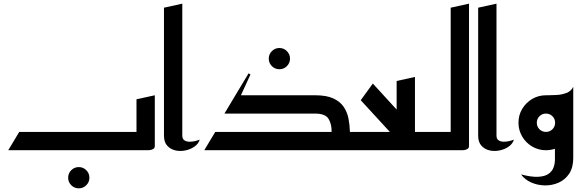

<svg xmlns="http://www.w3.org/2000/svg" viewBox="-20 -820 3174 1048"><path d="M410 208Q386 208 369 191Q352 174 352 150Q352 126 369 109Q386 92 410 92Q434 92 451 109Q468 126 468 150Q468 174 451 191Q434 208 410 208Z M25 0 85 -100H725V-278L825 -300V-23Q825 -11 815 -6Q805 -1 795 -0.5Q785 0 785 0Z M1070 -58Q1064 -36 1042.5 -20.5Q1021 -5 992.5 1Q964 7 937.5 1Q911 -5 893 -24.5Q875 -44 875 -80V-778L975 -800V-80Q975 -62 986 -54.5Q997 -47 1013 -46.5Q1029 -46 1045 -50Q1061 -54 1070 -58Z M1505 -442Q1481 -442 1464 -459Q1447 -476 1447 -500Q1447 -524 1464 -541Q1481 -558 1505 -558Q1529 -558 1546 -541Q1563 -524 1563 -500Q1563 -476 1546 -459Q1529 -442 1505 -442Z M1095 0 1155 -100H1790Q1791 -142 1773.5 -171Q1756 -200 1700 -200H1205L1337 -420L1347 -413L1295 -300H1700Q1762 -300 1799 -283Q1836 -266 1855.5 -237.5Q1875 -209 1882 -173.5Q1889 -138 1890 -100H2010V0Z M1970 0V-100H2108L1949 -273L2015 -364L2145 -222V-378L2245 -400V-100H2360V0Z M2320 0V-100H2440V-778L2540 -800V-23Q2540 -11 2530 -6Q2520 -1 2510 -0.5Q2500 0 2500 0Z M2785 -58Q2779 -36 2757.5 -20.5Q2736 -5 2707.5 1Q2679 7 2652.5 1Q2626 -5 2608 -24.5Q2590 -44 2590 -80V-778L2690 -800V-80Q2690 -62 2701 -54.5Q2712 -47 2728 -46.5Q2744 -46 2760 -50Q2776 -54 2785 -58Z M2824 132Q2881 147 2917.5 145Q2954 143 2974 129Q2994 115 3001.5 94Q3009 73 3009 52V-8Q2985 0 2960 0Q2919 0 2885 -20Q2851 -40 2830.5 -74.5Q2810 -109 2810 -150Q2810 -192 2830.5 -226Q2851 -260 2885 -280Q2919 -300 2960 -300Q2963 -300 2970 -300Q2990 -300 3018 -301.5Q3046 -303 3071.5 -312.5Q3097 -322 3109 -346V42Q3109 95 3086.5 128.5Q3064 162 3028 177.5Q2992 193 2952.5 192Q2913 191 2878.5 175.5Q2844 160 2824 132ZM2960 -100Q2981 -100 2995.5 -114.5Q3010 -129 3010 -150Q3010 -171 2995.5 -185.5Q2981 -200 2960 -200Q2939 -200 2924.5 -185.5Q2910 -171 2910 -150Q2910 -129 2924.5 -114.5Q2939 -100 2960 -100Z"/></svg>

Font: Reem Kufi Ink
Style: Regular
Weight: 400
Designer: Khaled Hosny
Version: Version 1.7